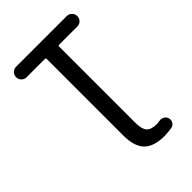

<svg xmlns="http://www.w3.org/2000/svg" viewBox="-272 -848 1198 1198"><g transform="rotate(-45 326.5 -249.5)"><path d="M102.5 -637.7Q84 -637.7 70.3 -651.4Q56.6 -665 56.6 -684.1Q56.6 -703.1 70.3 -716.8Q84 -730.5 102.5 -730.5H550.8Q569.3 -730.5 583 -716.8Q596.7 -703.1 596.7 -684.1Q596.7 -665 583.5 -651.4Q570.3 -637.7 550.8 -637.7H390.6Q381.8 -637.7 381.8 -629.9V40Q381.8 97.7 401.4 120.6Q420.9 143.6 469.7 143.6Q483.4 143.6 499 140.6Q515.6 137.7 530.8 147Q545.9 156.2 549.8 171.9Q554.7 189.5 544.9 205.6Q535.2 221.7 516.6 224.6Q490.2 229.5 452.1 230.5Q359.4 230.5 315.9 186.5Q272.5 142.6 272.5 44.9V-629.9Q272.5 -637.7 262.7 -637.7Z"/></g></svg>

Font: Rounded Mgen+ 2p medium
Style: Regular
Weight: 500
Designer: [Source Han Sans]
Ryoko NISHIZUKA  (kana & ideographs); Paul D. Hunt (Latin, Greek & Cyrillic); Wenlong ZHANG  (bopomofo
Version: Version 1.059.20150602